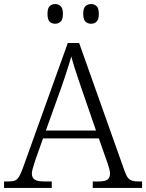

<svg xmlns="http://www.w3.org/2000/svg" viewBox="-22 -926 720 946"><path d="M-2 0V-32H19Q40 -32 51.5 -36.5Q63 -41 71.5 -55Q80 -69 90 -96L312 -714H368L592 -83Q600 -61 608 -50.5Q616 -40 628 -36Q640 -32 661 -32H678V0H435V-32H463Q496 -32 508 -41.5Q520 -51 520 -71Q520 -80 517 -92Q514 -104 510 -116Q506 -128 503 -136L465 -244H190L153 -140Q150 -131 146 -118Q142 -105 138.5 -92.5Q135 -80 135 -71Q135 -51 148.5 -41.5Q162 -32 196 -32H233V0ZM204 -283H451L382 -483Q373 -511 362.5 -540.5Q352 -570 343.5 -598Q335 -626 329 -648Q324 -628 315.5 -602Q307 -576 298 -547.5Q289 -519 279 -492ZM427 -809Q410 -809 399 -819.5Q388 -830 388 -858Q388 -885 399 -895.5Q410 -906 427 -906Q443 -906 454 -895.5Q465 -885 465 -858Q465 -830 454 -819.5Q443 -809 427 -809ZM250 -809Q233 -809 222.5 -819.5Q212 -830 212 -858Q212 -885 222.5 -895.5Q233 -906 250 -906Q266 -906 277 -895.5Q288 -885 288 -858Q288 -830 277 -819.5Q266 -809 250 -809Z"/></svg>

Font: Noto Serif Kannada Light
Style: Regular
Weight: 300
Version: Version 2.003